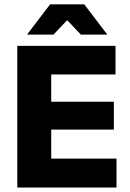

<svg xmlns="http://www.w3.org/2000/svg" viewBox="-20 -846 586 866"><path d="M211 0H58V-639H211ZM505.5 0H103.5V-130.5H505.5ZM493.5 -261.5H147.5V-387H493.5ZM501 -510H103V-639H501ZM103.5 -692 206 -826.5H360L462.5 -692V-690H344.5L285 -753H281L221.5 -690H103.5Z"/></svg>

Font: Anek Devanagari
Style: Bold
Weight: 700
Designer: Kailash Malviya (Devanagari) & Yesha Goshar (Latin)
Foundry: Ek Type
Version: Version 1.003